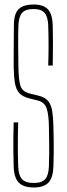

<svg xmlns="http://www.w3.org/2000/svg" viewBox="-20 -825 296 850"><path d="M130.5 5Q84 5 63 -16.8Q42 -38.5 40.5 -88Q39.5 -127 39.2 -156Q39 -185 39.2 -214.2Q39.5 -243.5 40.5 -283H60.5Q59 -234.5 59 -185.8Q59 -137 60.5 -88Q62 -49 77.5 -32Q93 -15 129.5 -15Q165.5 -15 180.2 -32Q195 -49 196.5 -88Q197.5 -122.5 197.8 -147.8Q198 -173 197.5 -199.8Q197 -226.5 196.5 -266Q196 -312.5 187.5 -342.2Q179 -372 147.5 -380L111.5 -389Q80.5 -396.5 65.8 -412.5Q51 -428.5 46.2 -456.8Q41.5 -485 40.5 -529Q40 -567.5 40.8 -617.5Q41.5 -667.5 41.5 -713Q41.5 -746 50.2 -766.2Q59 -786.5 78.5 -795.8Q98 -805 129.5 -805Q173 -805 192.5 -783.2Q212 -761.5 213.5 -712Q214.5 -681.5 214.5 -635.8Q214.5 -590 213.5 -535H193.5Q195 -579.5 195 -623.8Q195 -668 193.5 -712Q192 -751 177.5 -768Q163 -785 128.5 -785Q92.5 -785 77.8 -768Q63 -751 61.5 -712Q60 -666.5 60.5 -620.8Q61 -575 61.5 -529Q62.5 -470.5 70.5 -445Q78.5 -419.5 111.5 -411L148.5 -402Q178.5 -395 192.5 -378.5Q206.5 -362 211 -334.2Q215.5 -306.5 216.5 -266Q217.5 -224.5 217.8 -198.2Q218 -172 217.8 -147.8Q217.5 -123.5 216.5 -88Q215 -38.5 194.5 -16.8Q174 5 130.5 5Z"/></svg>

Font: Big Shoulders Thin
Style: Regular
Weight: 100
Designer: Patric King
Foundry: XO Type Co
Version: Version 2.002